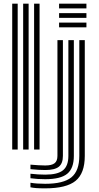

<svg xmlns="http://www.w3.org/2000/svg" viewBox="-20 -820 541 1053"><path d="M167 0V-800H197V0ZM47 0V-800H77V0ZM107 0V-800H137V0ZM304 -774V-800H454V-774ZM304 -722V-748H454V-722ZM304 -670V-696H454V-670ZM228 213Q197.5 213 179.1 211.6Q160.8 210.2 147 207.2V182.2Q179.8 188 228 188Q328.2 188 371.6 152.5Q415 117 415 35V-600H445V35Q445 130.5 394.6 171.8Q344.2 213 228 213ZM228 162.8Q184.5 162.8 147 157.5V132.8Q190.2 137.8 228 137.8Q296 137.8 325.5 113.9Q355 90 355 35V-600H385V35Q385 103.5 348.6 133.1Q312.2 162.8 228 162.8ZM228 112.5Q211 112.5 191.6 111.4Q172.2 110.2 147 107.8V83Q171 85 190.8 86.2Q210.5 87.5 228 87.5Q263.8 87.5 279.4 75.2Q295 63 295 35V-600H325V35Q325 76.5 302.5 94.5Q280 112.5 228 112.5Z"/></svg>

Font: Big Shoulders Inline Text Black
Style: Regular
Weight: 900
Designer: Patric King
Foundry: XO Type Co
Version: Version 1.000